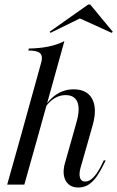

<svg xmlns="http://www.w3.org/2000/svg" viewBox="-20 -825 524 858"><path d="M301.6 -206.5 321.8 -279Q338.7 -337.9 325.8 -369Q312.9 -400 273.4 -400Q237.1 -400 206.9 -373.4Q176.6 -346.8 147.6 -287.1V-292.7Q179.8 -361.3 219.4 -393.5Q258.9 -425.8 308.9 -425.8Q368.5 -425.8 391.5 -383.9Q414.5 -341.9 395.2 -269.4L377.4 -206.5ZM70.2 -206.5 162.9 -541.1Q169.4 -562.1 166.1 -575Q162.9 -587.9 148.4 -593.5Q133.9 -599.2 106.5 -599.2L108.9 -608.1Q157.3 -608.9 196.4 -616.9Q235.5 -625 267.7 -641.1L146.8 -206.5ZM12.1 0 70.2 -206.5H146.8L88.7 0ZM340.3 -76.6Q332.3 -48.4 337.5 -31Q342.7 -13.7 360.5 -13.7Q378.2 -13.7 395.2 -30.2Q412.1 -46.8 429 -78.2L443.5 -108.1H452.4L434.7 -73.4Q425.8 -56.5 412.1 -36.3Q398.4 -16.1 378.2 -1.6Q358.1 12.9 329 12.9Q303.2 12.9 286.7 -1.2Q270.2 -15.3 265.7 -39.9Q261.3 -64.5 270.2 -96L301.6 -206.5H377.4ZM205.6 -678.2 201.6 -683.1 374.2 -804.8H383.1L483.9 -683.1L479 -678.2L324.2 -748.4L360.5 -754Z"/></svg>

Font: Playfair 144pt SemiCondensed
Style: Italic
Weight: 400
Width: 4
Italic angle: -15.6°
Designer: Claus Eggers Sørensen
Foundry: Claus Eggers Sørensen
Version: Version 2.203